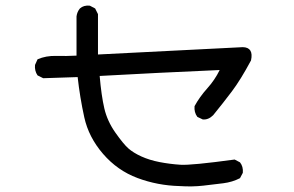

<svg xmlns="http://www.w3.org/2000/svg" viewBox="-20 -645 1040 680"><path d="M616 14Q538 12 467 -14.5Q396 -41 345 -100Q294 -159 278.5 -229.5Q263 -300 255 -372L133 -368L113 -378Q102 -394 104 -415L113 -435Q143 -448 179 -447Q215 -446 251 -448V-587Q253 -603 263 -615Q276 -627 298 -625L317 -615L327 -595V-452L840 -478Q879 -477 869 -431Q832 -362 801 -321Q770 -280 735 -237Q718 -220 698 -222L679 -231Q667 -247 669 -269Q687 -302 714 -332Q741 -362 758 -397Q647 -392 542.5 -387Q438 -382 333 -376Q339 -306 349.5 -261Q360 -216 388.5 -175.5Q417 -135 434.5 -119.5Q452 -104 480.5 -91Q509 -78 545 -71Q581 -64 619 -61.5Q657 -59 811 -80L830 -70Q842 -55 840 -33L830 -14Q803 0 771 4Q739 8 700 12.5Q661 17 616 14Z"/></svg>

Font: Kosefont JP
Style: Regular
Weight: 400
Designer: Nozomi Seto 瀬戸のぞみ
Version: Version 3.00;June 19, 2020